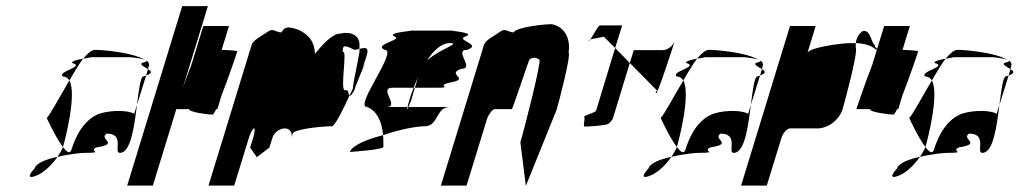

<svg xmlns="http://www.w3.org/2000/svg" viewBox="-20 -795 3334 628"><path d="M133 -409C133 -409 162 -345 186 -314L187 -318C192 -335 232 -486 207 -532C175 -478 144 -420 133 -409ZM93 -244C67 -216 76 -210 102 -222C124 -231 150 -256 168 -282C131 -274 99 -262 93 -244ZM185 -545C194 -545 202 -540 207 -532C223 -559 237 -584 252 -603C234 -600 213 -595 216 -589C261 -577 167 -562 185 -545ZM252 -603C272 -607 289 -608 266 -608H406C403 -608 443 -605 455 -599C410 -625 311 -632 291 -632C280 -632 267 -621 252 -603ZM168 -282C216 -293 250 -295 258 -295C324 -295 266 -301 296 -313C374 -325 300 -340 329 -358C390 -358 350 -295 372 -295C408 -295 419 -381 428 -452L419 -423C400 -434 349 -436 308 -424C272 -412 236 -377 214 -306C209 -290 199 -297 186 -314C182 -304 175 -293 168 -282ZM444 -589C437 -583 453 -576 464 -569L467 -580C469 -587 466 -592 459 -597C461 -595 458 -592 444 -589ZM455 -599C456 -598 458 -598 459 -597C458 -598 457 -598 455 -599ZM449 -545C440 -545 434 -502 428 -452L458 -548ZM458 -548C480 -556 475 -562 464 -569Z M396 -188H480L660 -775H576Z M599 -438C596 -428 664 -420 675 -420C677 -420 682 -427 687 -438H691L705 -484C728 -542 754 -620 756 -626C757 -628 754 -630 705 -632L729 -710H645L606 -583C583 -525 556 -444 554 -438Z M662 -188H746L794 -344C799 -360 807 -375 811 -375C815 -375 813 -361 808 -344L798 -312L820 -281L861 -312L871 -344C876 -361 894 -375 912 -375C928 -375 938 -360 933 -344L938 -360C951 -374 1036 -382 1065 -382C1075 -382 1100 -432 1123 -482C1115 -494 1125 -500 1108 -500C1091 -500 1118 -637 1101 -624C1100 -648 1106 -649 1139 -632C1144 -632 1150 -634 1155 -635C1163 -682 1125 -693 1092 -685C1065 -685 1029 -642 1010 -619C1009 -662 985 -685 955 -698C919 -710 912 -707 900 -689C883 -689 873 -704 857 -692C841 -680 808 -665 803 -648ZM1155 -634C1162 -639 1135 -530 1134 -505C1131 -497 1126 -490 1123 -482C1124 -480 1129 -483 1133 -490C1134 -491 1136 -494 1139 -499L1137 -498L1138 -500H1139C1141 -504 1141 -509 1144 -515C1158 -548 1174 -591 1171 -580C1174 -589 1172 -585 1166 -573C1174 -595 1179 -612 1179 -612C1189 -644 1172 -639 1155 -635ZM1139 -499C1139 -499 1139 -500 1139 -500C1139 -500 1139 -499 1139 -499Z M1124 -298C1138 -299 1241 -306 1234 -316C1234 -329 1234 -341 1233 -353C1180 -339 1134 -321 1124 -298ZM1181 -445C1213 -432 1229 -398 1233 -353C1288 -372 1343 -382 1369 -382C1415 -382 1405 -445 1451 -445H1316C1313 -437 1310 -433 1313 -445H1244C1289 -445 1217 -508 1263 -508H1333C1337 -519 1342 -530 1347 -541L1337 -508H1407C1470 -508 1396 -514 1457 -526C1519 -538 1437 -552 1489 -570C1535 -570 1462 -632 1508 -632C1560 -650 1466 -664 1503 -676C1541 -689 1436 -695 1464 -695H1320C1348 -695 1241 -689 1270 -676C1300 -664 1199 -650 1238 -632C1284 -632 1136 -445 1181 -445ZM1321 -474C1317 -460 1314 -451 1313 -445H1316C1319 -453 1324 -464 1324 -464L1337 -508H1333C1328 -496 1324 -485 1321 -474ZM1377 -597C1397 -630 1425 -654 1450 -654C1492 -654 1417 -635 1377 -597Z M1422 -188H1506L1573 -406C1578 -421 1591 -438 1598 -438H1654C1657 -438 1712 -607 1712 -600C1721 -608 1732 -608 1744 -600C1753 -600 1695 -372 1682 -330L1700 -187L1801 -437C1806 -454 1848 -612 1840 -624C1849 -692 1803 -716 1780 -716C1766 -716 1669 -707 1660 -689C1643 -689 1633 -704 1617 -692C1601 -680 1568 -665 1563 -648Z M1905 -662C1906 -661 1909 -663 1911 -666C1908 -665 1904 -663 1905 -662ZM1911 -666C1920 -669 1939 -671 1955 -675L1992 -638L2015 -712H1943C1936 -712 1920 -678 1911 -666ZM1891 -412C1895 -406 1885 -381 1893 -381C1902 -381 1961 -384 1970 -390C1978 -396 1984 -404 1986 -412L2040 -589L1992 -638L1930 -434C1927 -425 1887 -418 1891 -412ZM2040 -589 2128 -500C2136 -500 2121 -497 2126 -490C2130 -484 2183 -647 2187 -661C2181 -644 2163 -631 2147 -631H2053ZM2187 -662C2187 -662 2187 -661 2187 -661C2187 -661 2187 -662 2187 -662Z M2141 -409C2141 -409 2170 -345 2194 -314L2195 -318C2200 -335 2240 -486 2215 -532C2183 -478 2152 -420 2141 -409ZM2101 -244C2075 -216 2084 -210 2110 -222C2132 -231 2158 -256 2176 -282C2139 -274 2107 -262 2101 -244ZM2193 -545C2202 -545 2210 -540 2215 -532C2231 -559 2245 -584 2260 -603C2242 -600 2221 -595 2224 -589C2269 -577 2175 -562 2193 -545ZM2260 -603C2280 -607 2297 -608 2274 -608H2414C2411 -608 2451 -605 2463 -599C2418 -625 2319 -632 2299 -632C2288 -632 2275 -621 2260 -603ZM2176 -282C2224 -293 2258 -295 2266 -295C2332 -295 2274 -301 2304 -313C2382 -325 2308 -340 2337 -358C2398 -358 2358 -295 2380 -295C2416 -295 2427 -381 2436 -452L2427 -423C2408 -434 2357 -436 2316 -424C2280 -412 2244 -377 2222 -306C2217 -290 2207 -297 2194 -314C2190 -304 2183 -293 2176 -282ZM2452 -589C2445 -583 2461 -576 2472 -569L2475 -580C2477 -587 2474 -592 2467 -597C2469 -595 2466 -592 2452 -589ZM2463 -599C2464 -598 2466 -598 2467 -597C2466 -598 2465 -598 2463 -599ZM2457 -545C2448 -545 2442 -502 2436 -452L2466 -548ZM2466 -548C2488 -556 2483 -562 2472 -569Z M2404 -188H2488L2536 -344C2541 -360 2554 -375 2564 -375H2654C2689 -375 2725 -403 2736 -438C2741 -454 2788 -627 2779 -640V-654H2761C2733 -654 2627 -640 2621 -622L2648 -710H2564ZM2779 -654C2807 -653 2830 -647 2846 -632C2854 -638 2840 -638 2842 -646C2827 -660 2829 -694 2805 -694C2798 -694 2782 -678 2779 -654Z M2826 -438C2823 -428 2891 -420 2902 -420C2904 -420 2909 -427 2914 -438H2918L2932 -484C2955 -542 2981 -620 2983 -626C2984 -628 2981 -630 2932 -632L2956 -710H2872L2833 -583C2810 -525 2783 -444 2781 -438Z M2954 -409C2954 -409 2983 -345 3007 -314L3008 -318C3013 -335 3053 -486 3028 -532C2996 -478 2965 -420 2954 -409ZM2914 -244C2888 -216 2897 -210 2923 -222C2945 -231 2971 -256 2989 -282C2952 -274 2920 -262 2914 -244ZM3006 -545C3015 -545 3023 -540 3028 -532C3044 -559 3058 -584 3073 -603C3055 -600 3034 -595 3037 -589C3082 -577 2988 -562 3006 -545ZM3073 -603C3093 -607 3110 -608 3087 -608H3227C3224 -608 3264 -605 3276 -599C3231 -625 3132 -632 3112 -632C3101 -632 3088 -621 3073 -603ZM2989 -282C3037 -293 3071 -295 3079 -295C3145 -295 3087 -301 3117 -313C3195 -325 3121 -340 3150 -358C3211 -358 3171 -295 3193 -295C3229 -295 3240 -381 3249 -452L3240 -423C3221 -434 3170 -436 3129 -424C3093 -412 3057 -377 3035 -306C3030 -290 3020 -297 3007 -314C3003 -304 2996 -293 2989 -282ZM3265 -589C3258 -583 3274 -576 3285 -569L3288 -580C3290 -587 3287 -592 3280 -597C3282 -595 3279 -592 3265 -589ZM3276 -599C3277 -598 3279 -598 3280 -597C3279 -598 3278 -598 3276 -599ZM3270 -545C3261 -545 3255 -502 3249 -452L3279 -548ZM3279 -548C3301 -556 3296 -562 3285 -569Z"/></svg>

Font: bitstorm
Style: maxcnobl
Weight: 400
Version: Version 0.2